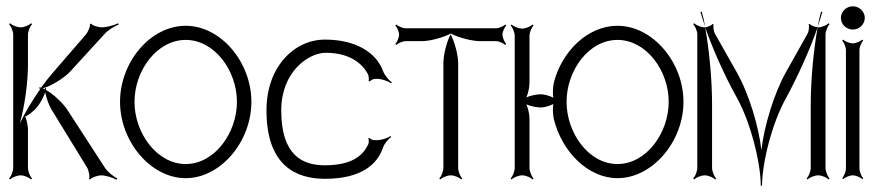

<svg xmlns="http://www.w3.org/2000/svg" viewBox="-20 -558 2801 611"><path d="M9 10 12 13C18 7 34 0 46 0C57 0 73 7 79 13L82 10C76 4 69 -12 69 -24V-147C69 -154 65 -179 60 -187C70 -190 92 -209 96 -215C107 -227 118 -248 124 -264C127 -247 135 -225 143 -211L257 -25C262 -17 267 5 263 11L267 13C270 7 292 0 301 0C318 0 340 8 351 14L353 10C342 4 323 -10 314 -24L194 -209C181 -229 151 -258 126 -272C126 -274 127 -276 127 -277L123 -278V-274C121 -275 118 -276 116 -277C142 -283 186 -311 204 -331L312 -449C324 -463 345 -475 358 -480L356 -484C344 -478 320 -471 303 -471C294 -471 272 -477 270 -483L266 -481C269 -476 259 -455 254 -449L146 -324C134 -310 122 -295 111 -279C109 -280 107 -280 105 -280V-276H109C83 -239 59 -199 43 -165C58 -218 69 -293 69 -353V-448C69 -459 76 -475 82 -481L79 -484C73 -478 57 -471 46 -471C34 -471 18 -478 12 -484L9 -481C15 -475 22 -459 22 -448V-24C22 -12 15 4 9 10Z M408 -234C408 -333 479 -431 571 -431C663 -431 734 -333 734 -234C734 -135 663 -36 571 -36C479 -36 408 -135 408 -234ZM362 -234C362 -107 460 9 571 9C682 9 780 -107 780 -234C780 -360 683 -476 571 -476C459 -476 362 -361 362 -234Z M828 -207C828 -27 926 11 1014 11C1132 11 1182 -37 1199 -89C1204 -102 1216 -116 1225 -122L1223 -125C1214 -119 1194 -112 1181 -112H1170C1166 -112 1158 -116 1156 -119L1152 -118C1154 -114 1154 -103 1152 -99C1139 -72 1111 -32 1014 -32C943 -32 875 -63 875 -207C875 -328 960 -390 1017 -390C1097 -390 1135 -352 1151 -322C1153 -317 1155 -304 1153 -300L1157 -299C1159 -302 1167 -307 1173 -307H1181C1196 -307 1216 -299 1225 -293L1227 -296C1218 -302 1204 -318 1199 -332C1178 -389 1115 -432 1014 -432C917 -432 828 -346 828 -207Z M1238 -418 1241 -415C1246 -420 1261 -427 1271 -427H1321C1348 -427 1389 -438 1414 -451C1414 -452 1413 -451 1413 -452C1414 -452 1414 -451 1415 -451C1416 -451 1415 -452 1416 -452C1416 -451 1415 -452 1415 -451C1440 -438 1482 -427 1509 -427H1559C1568 -427 1583 -420 1588 -415L1591 -418C1586 -423 1579 -438 1579 -448C1579 -457 1586 -472 1591 -477L1588 -480C1583 -475 1568 -468 1559 -468H1271C1261 -468 1246 -475 1241 -480L1238 -477C1243 -472 1250 -457 1250 -448C1250 -438 1243 -423 1238 -418ZM1414 -449C1414 -450 1415 -450 1415 -451C1415 -451 1414 -451 1414 -451ZM1378 10 1381 13C1387 7 1403 0 1415 0C1426 0 1442 7 1448 13L1451 10C1445 4 1438 -12 1438 -24V-357C1438 -383 1427 -424 1414 -449C1401 -424 1391 -383 1391 -357V-24C1391 -12 1384 4 1378 10Z M1783 -234C1783 -333 1853 -431 1945 -431C2037 -431 2108 -333 2108 -234C2108 -135 2037 -36 1945 -36C1853 -36 1783 -135 1783 -234ZM1605 10 1608 13C1614 7 1630 0 1642 0C1653 0 1669 7 1675 13L1678 10C1672 4 1665 -12 1665 -24V-181C1665 -193 1661 -213 1655 -226C1668 -220 1688 -216 1701 -216C1712 -216 1730 -221 1741 -227C1738 -214 1740 -192 1742 -181C1767 -76 1851 9 1945 9C2056 9 2155 -107 2155 -234C2155 -360 2057 -476 1945 -476C1851 -476 1767 -395 1742 -293C1740 -282 1738 -260 1741 -247C1730 -253 1712 -258 1701 -258C1688 -258 1668 -254 1655 -248C1661 -261 1665 -281 1665 -294V-444C1665 -455 1672 -471 1678 -477L1675 -480C1669 -474 1653 -467 1642 -467C1630 -467 1614 -474 1608 -480L1605 -477C1611 -471 1618 -455 1618 -444V-24C1618 -12 1611 4 1605 10Z M2186 10 2189 13C2195 7 2211 0 2223 0C2234 0 2250 7 2256 13L2259 10C2253 4 2246 -12 2246 -24V-226C2246 -304 2237 -399 2224 -471H2222C2211 -471 2195 -478 2189 -484L2186 -481C2192 -475 2199 -459 2199 -449V-24C2199 -12 2192 4 2186 10ZM2224 -471V-473ZM2209 -520C2213 -506 2218 -490 2224 -473C2221 -491 2217 -507 2213 -521ZM2582 -471V-473ZM2582 -473C2588 -490 2593 -506 2597 -520L2593 -521C2589 -507 2585 -491 2582 -473ZM2547 10 2550 13C2556 7 2572 0 2584 0C2595 0 2611 7 2617 13L2620 10C2614 4 2607 -12 2607 -24V-448C2607 -459 2614 -475 2620 -481L2617 -484C2611 -478 2595 -471 2584 -471H2582C2569 -399 2560 -304 2560 -226V-24C2560 -12 2553 4 2547 10ZM2224 -471C2248 -402 2287 -315 2325 -247C2370 -166 2401 -37 2401 33H2405C2405 -37 2436 -166 2482 -247C2519 -315 2558 -402 2582 -471C2574 -472 2560 -477 2557 -482L2553 -480C2556 -475 2554 -458 2550 -451L2482 -330C2442 -259 2411 -153 2403 -80C2395 -153 2364 -259 2324 -329L2255 -451C2251 -458 2249 -475 2251 -480L2248 -482C2245 -477 2232 -472 2224 -471Z M2660 9 2663 12C2668 7 2683 0 2694 0C2704 0 2719 7 2724 12L2727 9C2722 4 2715 -11 2715 -22V-399C2715 -409 2722 -424 2727 -429L2724 -432C2719 -427 2704 -420 2694 -420C2683 -420 2668 -427 2663 -432L2660 -429C2665 -424 2672 -409 2672 -399V-22C2672 -11 2665 4 2660 9ZM2656 -501C2656 -481 2673 -464 2694 -464C2715 -464 2732 -481 2732 -501C2732 -521 2715 -538 2694 -538C2673 -538 2656 -521 2656 -501Z"/></svg>

Font: Armata Saber
Style: Rg
Weight: 400
Designer: Jasper
Foundry: Cannot Into Space Fonts
Version: Version 0.970